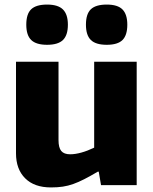

<svg xmlns="http://www.w3.org/2000/svg" viewBox="-20 -810 671 840"><path d="M186 -614Q138 -614 116.5 -635Q95 -656 95 -702Q95 -749 116.5 -769.5Q138 -790 186 -790Q234 -790 255.5 -768.5Q277 -747 277 -702Q277 -656 255.5 -635Q234 -614 186 -614ZM447 -614Q399 -614 377.5 -635Q356 -656 356 -702Q356 -749 377.5 -769.5Q399 -790 447 -790Q495 -790 516 -768.5Q537 -747 537 -702Q537 -656 516 -635Q495 -614 447 -614ZM203 10Q130 10 90 -30Q50 -70 50 -139V-540H236V-197Q236 -164 248 -149.5Q260 -135 287 -135Q309 -135 336 -142.5Q363 -150 392 -164V-540H578V0H422L412 -59H408Q374 -39 348.5 -26Q323 -13 300.5 -5Q278 3 255 6.5Q232 10 203 10Z"/></svg>

Font: Encode Sans Narrow
Style: ExtraBold
Weight: 800
Designer: Pablo Impallari, Andres Torresi
Foundry: Pablo Impallari, Andres Torresi
Version: Version 1.000; ttfautohint (v1.00) -l 8 -r 50 -G 200 -x 14 -